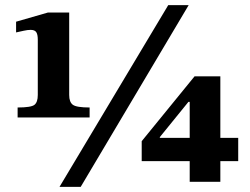

<svg xmlns="http://www.w3.org/2000/svg" viewBox="-20 -712 978 752"><path d="M331 -252H49V-291Q102 -291 115 -301.5Q128 -312 128 -340V-557Q128 -577 122 -586Q116 -595 100 -595Q88 -595 72.5 -591.5Q57 -588 43 -585V-627L168 -663H251V-340Q251 -312 265.5 -301.5Q280 -291 331 -291ZM296 20H213L639 -692H719ZM843 0H723V-81H535V-159L742 -413H843V-172H913V-81H843ZM606 -175V-172H723V-313H718Z"/></svg>

Font: STIX Two Text
Style: Bold
Weight: 700
Designer: Ross Mills, John Hudson & Paul Hanslow, Tiro Typeworks Ltd; with prior portions MicroPress Inc., and Coen Hoffman.
Foundry: Tiro Typeworks Ltd
Version: Version 2.13 b171